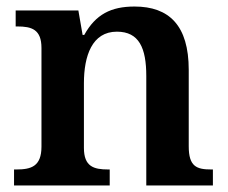

<svg xmlns="http://www.w3.org/2000/svg" viewBox="-20 -568 699 588"><path d="M23 0H316V-49H311C267 -49 237 -58 237 -115V-313C237 -397 262 -471 338 -471C406 -471 428 -421 428 -335V0H632V-49H627C582 -49 558 -58 558 -120V-354C558 -490 498 -548 392 -548C320 -548 273 -524 238 -461H233L220 -536H28V-487H33C77 -487 107 -478 107 -421V-119C107 -58 75 -49 30 -49H23Z"/></svg>

Font: Noto Serif Ethiopic SemiBold
Style: Regular
Weight: 600
Designer: Monotype Design Team
Foundry: Monotype Imaging Inc.
Version: Version 2.102